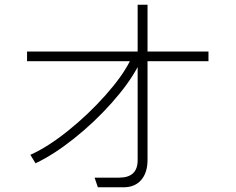

<svg xmlns="http://www.w3.org/2000/svg" viewBox="-20 -724 1002 816"><path d="M565 -505V-704H607V-505H866V-464H607V-45Q607 10 580 41Q553 72 505 72H396L382 31H486Q565 31 565 -43V-439Q527 -368 454.5 -286.5Q382 -205 295.5 -136Q209 -67 131 -30L109 -66Q183 -99 269.5 -168.5Q356 -238 428 -319Q500 -400 532 -464H95V-505Z"/></svg>

Font: Gmarket Sans TTF Light
Style: Regular
Weight: 300
Designer: Creative Director : Sungho Lee; Art Director : Kiwoong Choi; Project Manager : Sori Yang, Jongwook Yoon; Font Designer :
Foundry: Sandoll Inc.
Version: Version 1.000;hotconv 1.0.109;makeotfexe 2.5.65596